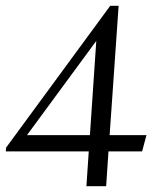

<svg xmlns="http://www.w3.org/2000/svg" viewBox="-30 -642 532 662"><path d="M268 0 276 -120H-10L-9 -133L350 -622H379L348 -176H475L460 -120H344L336 0ZM63 -176H280L302 -501Z"/></svg>

Font: Ancizar Serif Light
Style: Italic
Weight: 300
Italic angle: -4°
Designer: Cesar Puertas, Viviana Monsalve, Julian Moncada, Julian Prieto, Jose Castro, Felipe Aragon, Mariel Hernandez, Sara Alarc
Version: Version 8.100